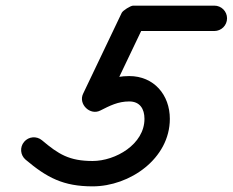

<svg xmlns="http://www.w3.org/2000/svg" viewBox="-20 -609 825 681"><path d="M740.3 -589C644.3 -589 548.3 -589 452.3 -589C447.7 -589 438.5 -584.7 430 -579.3C421.5 -574 413.7 -567.6 411.7 -563.4C366 -467.7 320.3 -372.1 274.7 -276.4C265.9 -258 272.1 -238.6 285 -226C297.9 -213.4 317.5 -207.7 335.6 -216.9C369.6 -234.1 398.7 -249.2 438.4 -249.2C476.1 -249.2 492.4 -222.9 492.4 -187.5C492.4 -97.1 389.6 -38 308.5 -38C225.6 -38 187.6 -61.9 129 -111.4C110 -127.4 81.6 -125 65.6 -106C49.5 -87 51.9 -58.6 70.9 -42.6C146.4 21.1 204.5 52 308.5 52C440.1 52 582.4 -46.2 582.4 -187.5C582.4 -272.4 526.1 -339.2 438.4 -339.2C383.7 -339.2 342.1 -321.1 294.9 -297.1C276.8 -287.9 287.7 -263.9 305.2 -246.7C322.8 -229.5 347.1 -219.3 355.9 -237.6C401.6 -333.3 447.2 -428.9 492.9 -524.6C494.9 -528.8 482.4 -522.4 470.6 -514.9C458.8 -507.5 447.7 -499 452.3 -499C548.3 -499 644.3 -499 740.3 -499C765.1 -499 785.3 -519.1 785.3 -544C785.3 -568.9 765.1 -589 740.3 -589Z"/></svg>

Font: FRB American Cursive Guidelines Arrows Black
Style: Bold Italic
Weight: 900
Italic angle: -25°
Version: Version 2.0;Modular Font Editor K font №1